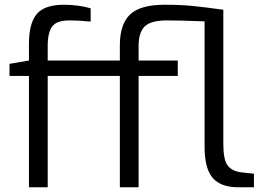

<svg xmlns="http://www.w3.org/2000/svg" viewBox="-20 -789 1100 809"><path d="M1050 -57V0H983Q911 0 876.5 -39Q842 -78 842 -172V-699Q738 -703 685 -703Q615 -703 589.5 -677.5Q564 -652 564 -595V-534H729V-469H564V0H485V-469H181V0H102V-469H20V-520L102 -534V-605Q102 -691 135 -730Q168 -769 249 -769Q310 -769 362 -754V-698Q315 -703 272 -703Q219 -703 200 -677.5Q181 -652 181 -595V-534H485V-598Q485 -687 528 -728Q571 -769 675 -769Q740 -769 790.5 -764Q841 -759 921 -748V-182Q921 -116 939 -92Q957 -68 996 -63Z"/></svg>

Font: Exo
Style: Regular
Weight: 400
Designer: Natanael Gama
Foundry: Natanael Gama
Version: Version 1.500; ttfautohint (v1.6)